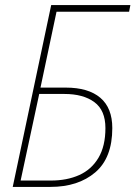

<svg xmlns="http://www.w3.org/2000/svg" viewBox="-20 -734 532 754"><path d="M30 0 181 -714H492L487 -688H202L139 -390H238Q327 -390 374 -350Q421 -310 421 -231Q421 -114 354 -57Q287 0 178 0ZM61 -25H180Q243 -25 291 -46.5Q339 -68 366.5 -114Q394 -160 394 -231Q394 -301 350.5 -333Q307 -365 233 -365H134Z"/></svg>

Font: Noto Sans SemiCondensed Thin
Style: Italic
Weight: 100
Width: 4
Italic angle: -12°
Designer: Monotype Design Team
Foundry: Monotype Imaging Inc.
Version: Version 2.013; ttfautohint (v1.8.4.7-5d5b)